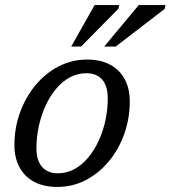

<svg xmlns="http://www.w3.org/2000/svg" viewBox="-20 -729 674 759"><path d="M324 -493.5Q378.5 -493.5 416.2 -472.8Q454 -452 473.5 -415Q493 -378 493 -328Q493 -260.5 471.2 -199.5Q449.5 -138.5 410.2 -91.2Q371 -44 319 -17Q267 10 206.5 10Q152 10 114 -10.8Q76 -31.5 56.5 -68.8Q37 -106 37 -155.5Q37 -223 59 -283.8Q81 -344.5 120 -391.8Q159 -439 211.2 -466.2Q263.5 -493.5 324 -493.5ZM208.5 -44Q243.5 -44 273.8 -60.2Q304 -76.5 328.2 -105.5Q352.5 -134.5 370 -172.2Q387.5 -210 396.8 -253.2Q406 -296.5 406 -340.5Q406 -388.5 384.2 -414Q362.5 -439.5 321.5 -439.5Q286.5 -439.5 256.2 -423.2Q226 -407 201.8 -378Q177.5 -349 160.2 -311.2Q143 -273.5 133.5 -230.5Q124 -187.5 124 -142.5Q124 -95 146 -69.5Q168 -44 208.5 -44ZM392 -545 528.5 -709H634.5L630.5 -693.5L437.5 -545ZM261.5 -545 354 -709H451.5L448 -694.5L300.5 -545Z"/></svg>

Font: Newsreader 10pt
Style: Italic
Weight: 400
Italic angle: -17°
Version: Version 1.003